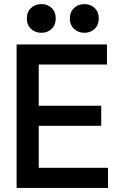

<svg xmlns="http://www.w3.org/2000/svg" viewBox="-20 -917 575 937"><path d="M61 0V-700H502V-602H169V-401H474V-303H169V-98H507V0ZM321 -827Q321 -859 341.5 -878Q362 -897 392 -897Q422 -897 442 -878Q462 -859 462 -827Q462 -795 442 -776Q422 -757 392 -757Q362 -757 341.5 -776Q321 -795 321 -827ZM111 -827Q111 -859 131.5 -878Q152 -897 182 -897Q212 -897 232 -878Q252 -859 252 -827Q252 -795 232 -776Q212 -757 182 -757Q152 -757 131.5 -776Q111 -795 111 -827Z"/></svg>

Font: Space Grotesk Frontify Medium
Style: Regular
Weight: 500
Designer: Florian Karsten
Version: Version 2.000